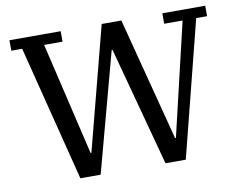

<svg xmlns="http://www.w3.org/2000/svg" viewBox="-76 -801 1132 904"><g transform="rotate(-10 489.5 -349.0)"><path d="M74 -648H22V-698H267V-648H179L306 -109H310L463 -698H557L710 -109H714L841 -648H753V-698H958V-648H906L742 0H645L492 -569H488L335 0H238Z"/></g></svg>

Font: IBM Plex Serif Text
Style: Regular
Weight: 450
Designer: Mike Abbink, Paul van der Laan, Pieter van Rosmalen
Foundry: Bold Monday
Version: Version 3.001